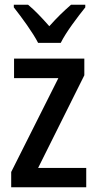

<svg xmlns="http://www.w3.org/2000/svg" viewBox="-20 -786 407 806"><path d="M140 -606H235C257 -651 306 -715 338 -755V-766H278C245 -737 221 -714 187 -676C157 -710 125 -744 98 -766H38V-755C72 -712 118 -649 140 -606ZM342 0V-81H140L334 -470V-540H39V-458H225L27 -64V0Z"/></svg>

Font: Noto Sans Myanmar UI Condensed Medium
Style: Regular
Weight: 500
Width: 3
Designer: Monotype Design Team
Foundry: Monotype Imaging Inc.
Version: Version 2.103